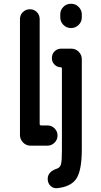

<svg xmlns="http://www.w3.org/2000/svg" viewBox="-20 -780 540 1028"><path d="M361.3 -759.8Q384.8 -759.8 401.4 -742.7Q418 -725.6 418 -703.1V-686.5Q418 -663.1 400.9 -646.5Q383.8 -629.9 361.3 -629.9H359.4Q335.9 -629.9 319.3 -647Q302.7 -664.1 302.7 -686.5V-703.1Q302.7 -726.6 319.3 -743.2Q335.9 -759.8 359.4 -759.8ZM361.3 -519.5Q384.8 -519.5 401.4 -502.9Q418 -486.3 418 -462.9V19.5Q418 130.9 389.6 175.3Q361.3 219.7 286.1 227.5Q264.6 229.5 250 214.8Q235.4 200.2 235.4 177.7Q235.4 138.7 287.1 122.1Q302.7 116.2 307.1 97.2Q311.5 78.1 311.5 25.4V-413.1Q311.5 -419.9 304.7 -419.9Q286.1 -419.9 272 -434.1Q257.8 -448.2 257.8 -467.8V-469.7Q257.8 -491.2 272.5 -505.4Q287.1 -519.5 307.6 -519.5ZM233.4 0H143.6Q120.1 0 103.5 -17.1Q86.9 -34.2 86.9 -56.6V-677.7Q86.9 -700.2 102.5 -715.3Q118.2 -730.5 140.1 -730.5Q162.1 -730.5 177.2 -715.3Q192.4 -700.2 192.4 -677.7V-116.2Q192.4 -108.4 201.2 -108.4H233.4Q256.8 -108.4 272.5 -92.3Q288.1 -76.2 288.1 -54.2Q288.1 -32.2 272 -16.1Q255.9 0 233.4 0Z"/></svg>

Font: Rounded Mgen+ 1mn bold
Style: Bold
Weight: 700
Designer: [Source Han Sans]
Ryoko NISHIZUKA  (kana & ideographs); Paul D. Hunt (Latin, Greek & Cyrillic); Wenlong ZHANG  (bopomofo
Version: Version 1.059.20150602